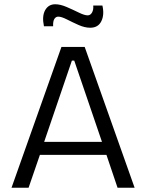

<svg xmlns="http://www.w3.org/2000/svg" viewBox="-20 -880 685 900"><path d="M34 0 268 -660H377L611 0H531L479 -154H167L114 0ZM317 -596 187 -215H458L328 -596ZM403 -750Q377 -750 348 -763Q319 -776 293.5 -789Q268 -802 253 -802Q242 -802 235 -791.5Q228 -781 229 -757H186Q176 -804 191.5 -832Q207 -860 239 -860Q263 -860 293 -847Q323 -834 349.5 -821Q376 -808 391 -808Q404 -808 411.5 -821.5Q419 -835 417 -854H460Q470 -811 455 -780.5Q440 -750 403 -750Z"/></svg>

Font: Bricolage Grotesque 12pt Light
Style: Regular
Weight: 300
Designer: Mathieu Triay
Foundry: Atelier Triay
Version: Version 1.001; ttfautohint (v1.8.4.7-5d5b);gftools[0.9.33.de